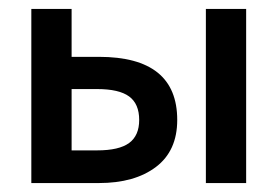

<svg xmlns="http://www.w3.org/2000/svg" viewBox="-20 -409 620 429"><path d="M201 -282Q376 -282 376 -141Q376 -72 328.5 -36Q281 0 201 0H50V-389H140V-282ZM440 -389H530V0H440ZM197 -73Q246 -73 268.5 -89.5Q291 -106 291 -141Q291 -177 268.5 -193.5Q246 -210 197 -210H140V-73Z"/></svg>

Font: MB Grotesk
Style: Regular
Weight: 400
Designer: Nawras Khrais
Foundry: Nawras Khrais
Version: Version 1.000;PS 001.000;hotconv 1.0.88;makeotf.lib2.5.64775